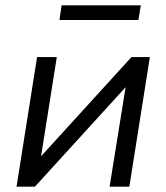

<svg xmlns="http://www.w3.org/2000/svg" viewBox="-20 -700 624 720"><path d="M42 0 119 -486H193L134 -114L473 -486H542L465 0H391L451 -373L111 0ZM203 -625 211 -680H508L499 -625Z"/></svg>

Font: Nunito Sans
Style: Italic
Weight: 400
Italic angle: -9°
Designer: Vernon Adams
Foundry: Vernon Adams
Version: Version 3.006; ttfautohint (v1.8.3)